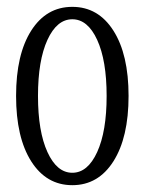

<svg xmlns="http://www.w3.org/2000/svg" viewBox="-20 -522 422 560"><path d="M310.8 -51.5Q266.6 18.1 190.9 18.1Q115.2 18.1 71 -51.5Q26.9 -121.1 26.9 -242.2Q26.9 -363.3 71 -432.6Q115.2 -502 190.9 -502Q266.6 -502 310.8 -432.6Q355 -363.3 355 -242.2Q355 -121.1 310.8 -51.5ZM118.4 -78.4Q146 -18.1 190.9 -18.1Q235.8 -18.1 263.4 -78.4Q291 -138.7 291 -242.2Q291 -345.7 263.4 -405.8Q235.8 -465.8 190.9 -465.8Q146 -465.8 118.4 -405.8Q90.8 -345.7 90.8 -242.2Q90.8 -138.7 118.4 -78.4Z"/></svg>

Font: Margherita Light
Style: Regular
Weight: 300
Designer: James Puckett
Foundry: Dunwich Type Founders
Version: Version 1.008;hotconv 1.0.109;makeotfexe 2.5.65596